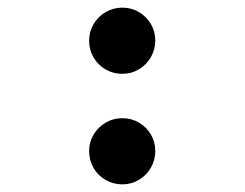

<svg xmlns="http://www.w3.org/2000/svg" viewBox="-20 -518 640 502"><path d="M213 -412Q213 -435.5 224.8 -455.2Q236.5 -475 256.5 -486.5Q276.5 -498 300 -498Q323.5 -498 343.2 -486.5Q363 -475 374.5 -455.2Q386 -435.5 386 -412Q386 -388.5 374.5 -368.5Q363 -348.5 343.2 -336.8Q323.5 -325 300 -325Q276 -325 256 -336.5Q236 -348 224.5 -368Q213 -388 213 -412ZM213 -123Q213 -146.5 224.8 -166.2Q236.5 -186 256.5 -197.5Q276.5 -209 300 -209Q323.5 -209 343.2 -197.5Q363 -186 374.5 -166.2Q386 -146.5 386 -123Q386 -99.5 374.5 -79.5Q363 -59.5 343.2 -47.8Q323.5 -36 300 -36Q276 -36 256 -47.5Q236 -59 224.5 -79Q213 -99 213 -123Z"/></svg>

Font: JuliaMono Black
Style: Regular
Weight: 900
Monospace: yes
Designer: cormullion
Foundry: corm
Version: Version 0.054; ttfautohint (v1.8.4)